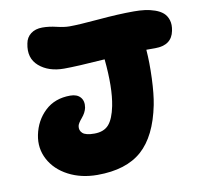

<svg xmlns="http://www.w3.org/2000/svg" viewBox="-74 -757 843 807"><g transform="rotate(-10 347.0 -354.0)"><path d="M278.8 -28.8Q209.5 -28.8 155.3 -57.1Q101.1 -85.4 75.4 -133.8Q49.8 -182.1 61 -237.8Q73.2 -297.9 115.2 -337.4Q157.2 -377 223.1 -377Q252 -377 266.4 -360.4Q280.8 -343.8 275.9 -315.9Q271.5 -295.4 254.6 -275.6Q237.8 -255.9 235.8 -245.1Q232.4 -226.6 245.6 -214.4Q258.8 -202.1 295.9 -202.1Q336.4 -202.1 357.4 -225.8Q378.4 -249.5 389.2 -303.2Q404.3 -378.9 392.1 -502Q271.5 -493.2 217.8 -493.2Q151.9 -493.2 111.6 -528.1Q71.3 -563 84 -624Q88.4 -649.4 107.9 -664.3Q127.4 -679.2 157.2 -679.2Q186 -679.2 217.3 -671.6Q248.5 -664.1 271 -664.1Q310.5 -664.1 396.2 -671.6Q481.9 -679.2 547.9 -679.2Q573.2 -679.2 594.7 -676.5Q616.2 -673.8 637.2 -666.5Q658.2 -659.2 671.6 -647.5Q685.1 -635.7 691.2 -616.2Q697.3 -596.7 691.9 -570.8Q680.2 -511.2 609.9 -511.2H571.8Q576.2 -456.5 573.5 -388.9Q570.8 -321.3 562 -276.9Q536.1 -147.9 468.8 -88.4Q401.4 -28.8 278.8 -28.8Z"/></g></svg>

Font: Shantell Sans Irregular Bouncy
Style: Italic
Weight: 800
Italic angle: -11.31°
Designer: Stephen Nixon, Anya Danilova, Shantell Martin
Foundry: Arrow Type
Version: Version 1.006;[9816181b4]